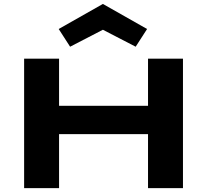

<svg xmlns="http://www.w3.org/2000/svg" viewBox="-20 -975 1073 995"><path d="M747.1 0V-279.8H286.1V0H105V-670.9H286.1V-426.8H747.1V-670.9H928.2V0ZM683.1 -732.9 513.2 -820.8 343.3 -732.9 284.2 -824.7 513.2 -954.6 742.2 -824.7Z"/></svg>

Font: REH Gaming
Style: Gaming
Weight: 700
Designer: Astigmatic (AOETI)
Foundry: Astigmatic (AOETI)
Version: Version 1.001 2011